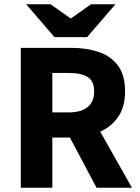

<svg xmlns="http://www.w3.org/2000/svg" viewBox="-20 -875 653 895"><path d="M77 0V-652H312Q381 -652 438 -633.5Q495 -615 529 -570.5Q563 -526 563 -449Q563 -375 529 -327.5Q495 -280 438 -257Q381 -234 312 -234H224V0ZM224 -351H300Q358 -351 388.5 -376Q419 -401 419 -449Q419 -497 388.5 -516Q358 -535 300 -535H224ZM430 0 285 -273 387 -368 595 0ZM234 -702 102 -855H216L308 -790H312L404 -855H518L386 -702Z"/></svg>

Font: Mada
Style: Bold
Weight: 700
Designer: Khaled Hosny
Version: Version 1.5